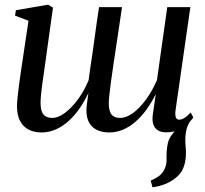

<svg xmlns="http://www.w3.org/2000/svg" viewBox="-20 -554 876 819"><path d="M630.5 245 623 216.5Q645.5 206.5 659.2 196Q673 185.5 681 169Q691.5 150 690.5 122.2Q689.5 94.5 694 67.5Q697.5 40.5 713 21.2Q728.5 2 738.5 -12L798 -45.5Q781 -25.5 775.5 -1.8Q770 22 770.5 45Q770.5 58 772 73Q773.5 88 773 102Q773 134.5 762.2 161.8Q751.5 189 724 209Q706 222.5 684.2 231.2Q662.5 240 630.5 245ZM172.5 -281Q170.5 -265 167 -242Q163.5 -219 160.2 -194.8Q157 -170.5 155 -149.8Q153 -129 153 -116.5Q153 -80.5 165.2 -65.8Q177.5 -51 203 -51Q228 -51 257 -72.5Q286 -94 312.8 -130.5Q339.5 -167 358 -212Q362 -240 366.2 -271Q370.5 -302 375 -330.5Q379.5 -362 384 -395.5Q388.5 -429 393.2 -461.8Q398 -494.5 402.5 -523.5H500.5Q489.5 -449.5 480.5 -389.5Q471.5 -329.5 464.5 -283Q457.5 -236.5 453 -202.5Q448.5 -168.5 446.2 -146.8Q444 -125 444 -115Q444 -80.5 455.5 -65.8Q467 -51 492 -51Q519 -51 547.8 -72.2Q576.5 -93.5 603 -129.8Q629.5 -166 649.5 -212L693.5 -523.5H792L728.5 -81.5Q726.5 -63 730.2 -53.2Q734 -43.5 744 -43.5Q754.5 -43.5 766.5 -50.8Q778.5 -58 793.5 -74L804.5 -53Q796.5 -40.5 780.2 -25.8Q764 -11 741.2 -0.2Q718.5 10.5 690 10.5Q655 10.5 640.8 -10Q626.5 -30.5 632 -67.5L644.5 -152.5Q626.5 -116.5 604.8 -86.5Q583 -56.5 558 -34.8Q533 -13 504.8 -1Q476.5 11 445.5 11Q414.5 11 391.5 -0.8Q368.5 -12.5 357.2 -37Q346 -61.5 349.5 -101L357 -157Q340 -121 318.8 -90.5Q297.5 -60 272 -37.2Q246.5 -14.5 217.8 -1.8Q189 11 157 11Q125.5 11 102 -1.2Q78.5 -13.5 65.5 -38.2Q52.5 -63 52.5 -101Q52.5 -114.5 55 -139.2Q57.5 -164 61.2 -192Q65 -220 68.5 -244.2Q72 -268.5 74 -281L101.5 -465.5L44 -487.5L48 -510.5L185 -534L206 -521.5Z"/></svg>

Font: Merriweather 96pt
Style: Italic
Weight: 400
Italic angle: -7.8°
Version: Version 2.101